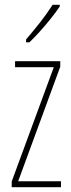

<svg xmlns="http://www.w3.org/2000/svg" viewBox="-20 -783 298 803"><path d="M235 0H29V-24L205 -502H43V-527H232V-504L56 -25H235ZM230 -756Q214 -732 191.5 -704Q169 -676 146 -650.5Q123 -625 103 -606H89V-618Q123 -658 149 -691Q175 -724 200 -763H230Z"/></svg>

Font: Noto Sans Lao UI ExtCond Thin
Style: Regular
Weight: 100
Width: 2
Designer: Monotype Design Team
Foundry: Monotype Imaging Inc.
Version: Version 2.000; ttfautohint (v1.8.4.7-5d5b)